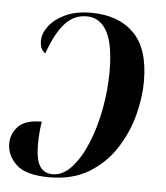

<svg xmlns="http://www.w3.org/2000/svg" viewBox="-52 -587 550 635"><g transform="rotate(5 223.0 -269.0)"><path d="M226 -546Q316 -546 367.5 -495Q419 -444 419 -335Q419 -282 403.5 -222.5Q388 -163 354 -110.5Q320 -58 266 -25Q212 8 135 8Q57 8 25 -22Q-7 -52 -7 -92Q-7 -123 15.5 -148Q38 -173 94 -173Q91 -155 89.5 -135Q88 -115 88 -92Q89 -44 103 -23.5Q117 -3 145 -3Q179 -3 208 -35Q237 -67 258.5 -119.5Q280 -172 291.5 -234.5Q303 -297 303 -358Q303 -448 279.5 -490.5Q256 -533 212 -533Q169 -533 139 -499Q109 -465 86 -399Q79 -403 73.5 -412.5Q68 -422 68 -440Q68 -464 86.5 -488.5Q105 -513 140 -529.5Q175 -546 226 -546Z"/></g></svg>

Font: Noto Serif Display Condensed SemiBold
Style: Italic
Weight: 600
Width: 3
Italic angle: -12°
Designer: Monotype Design Team
Foundry: Monotype Imaging Inc.
Version: Version 2.009